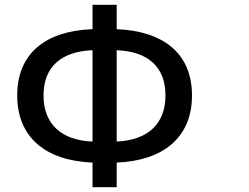

<svg xmlns="http://www.w3.org/2000/svg" viewBox="-20 -748 1040 803"><path d="M367 -68V35H468V-68C664 -76 783 -174 783 -349C783 -524 664 -618 468 -626V-728H367V-626C170 -619 52 -524 52 -349C52 -174 170 -76 367 -68ZM162 -349C162 -469 237 -533 367 -538V-156C237 -161 162 -229 162 -349ZM468 -156V-538C598 -533 672 -469 672 -349C672 -229 598 -162 468 -156Z"/></svg>

Font: コーポレート・ロゴ ver3 Medium
Style: Regular
Weight: 500
Designer: [KANA_main] LOGOTYPE.JP [Source Han Sans] Ryoko NISHIZUKA 西塚涼子 (kana, bopomofo & ideographs); Paul D. Hunt (Latin, Greek
Version: Version 12.001;FEAKit 1.0